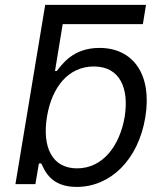

<svg xmlns="http://www.w3.org/2000/svg" viewBox="-20 -747 661 779"><path d="M572.4 -727.3H163.4L42.6 0H123.6L137.8 -83.8H147.7C161.9 -54 186.1 11.4 291.2 11.4C427.6 11.4 541.2 -98 569.6 -271.3C598 -443.2 521.3 -552.6 383.5 -552.6C277 -552.6 233 -487.2 210.2 -458.8H203.1L234.4 -649.1H559.7ZM170.5 -272.7C190.3 -394.9 258.5 -477.3 360.8 -477.3C467.3 -477.3 504.3 -387.8 485.8 -272.7C465.9 -156.2 397.7 -63.9 292.6 -63.9C191.8 -63.9 150.6 -149.1 170.5 -272.7Z"/></svg>

Font: Magic Ui Pro
Style: Italic
Weight: 400
Italic angle: -9.39999°
Designer: Stefan Endress, Andreas Faust
Version: Version 1.000;FEAKit 1.0